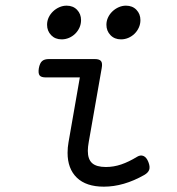

<svg xmlns="http://www.w3.org/2000/svg" viewBox="-20 -665 640 695"><path d="M145.5 -384.8Q128.9 -384.8 123.3 -392.1Q117.7 -399.4 120.6 -418Q124 -436.5 132.3 -443.8Q140.6 -451.2 157.2 -451.2H323.2Q339.8 -451.2 345.7 -443.8Q351.6 -436.5 348.1 -418L301.3 -151.4Q299.8 -142.6 298.8 -134.3Q297.9 -126 297.9 -119.1Q297.9 -88.4 313.5 -74.5Q329.1 -60.5 363.3 -60.5Q391.6 -60.5 418.9 -69.8Q446.3 -79.1 476.6 -97.7Q488.8 -105 499.5 -100.3Q510.3 -95.7 517.1 -78.6Q523.9 -61 520 -50.3Q516.1 -39.6 502.4 -31.7Q427.7 10.7 356 10.7Q292 10.7 258.3 -21.7Q224.6 -54.2 224.6 -111.8Q224.6 -131.3 228 -149.9L269 -384.8ZM203.1 -522.5Q179.7 -522.5 165 -537.8Q150.4 -553.2 150.4 -575.2Q150.4 -589.4 156.2 -601.8Q162.1 -614.3 172.1 -623.8Q182.1 -633.3 194.8 -638.9Q207.5 -644.5 221.2 -644.5Q244.6 -644.5 259 -629.4Q273.4 -614.3 273.4 -592.3Q273.4 -577.6 267.6 -564.9Q261.7 -552.2 252 -542.7Q242.2 -533.2 229.5 -527.8Q216.8 -522.5 203.1 -522.5ZM418 -522.5Q394.5 -522.5 379.9 -537.8Q365.2 -553.2 365.2 -575.2Q365.2 -589.4 371.1 -601.8Q377 -614.3 387 -623.8Q397 -633.3 409.7 -638.9Q422.4 -644.5 436 -644.5Q459.5 -644.5 473.9 -629.4Q488.3 -614.3 488.3 -592.3Q488.3 -577.6 482.4 -564.9Q476.6 -552.2 466.8 -542.7Q457 -533.2 444.3 -527.8Q431.6 -522.5 418 -522.5Z"/></svg>

Font: Courier Prime
Style: Italic
Weight: 400
Monospace: yes
Designer: Alan Dague-Greene
Foundry: Quote-Unquote Apps
Version: Version 1.202